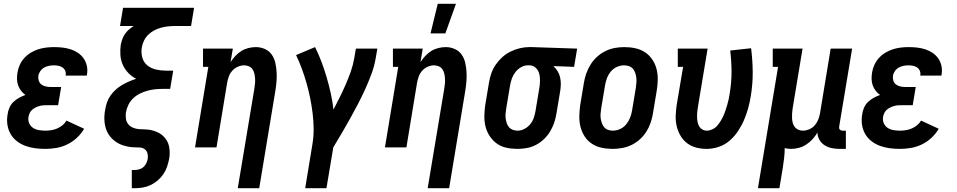

<svg xmlns="http://www.w3.org/2000/svg" viewBox="-20 -776 5040 1011"><path d="M219 8Q191 8 164.5 4.5Q138 1 113.5 -8Q89 -17 68.5 -33Q48 -49 35.5 -71Q23 -93 19 -119.5Q15 -146 20 -174Q22 -191 29.5 -208.5Q37 -226 50.5 -239Q64 -252 80.5 -261Q97 -270 114 -276Q101 -285 91 -298Q81 -311 75.5 -326.5Q70 -342 69.5 -359Q69 -376 72 -394Q75 -414 84 -434Q93 -454 108 -470.5Q123 -487 142 -498.5Q161 -510 181.5 -516.5Q202 -523 223 -525.5Q244 -528 264 -528Q287 -528 309.5 -525.5Q332 -523 353 -516Q374 -509 391.5 -497Q409 -485 421 -467.5Q433 -450 437.5 -428Q442 -406 438 -384L437 -378H325L326 -380Q328 -392 323.5 -403Q319 -414 309.5 -420.5Q300 -427 288.5 -429.5Q277 -432 264 -432Q251 -432 238 -429.5Q225 -427 213 -420.5Q201 -414 192.5 -402Q184 -390 182 -377Q180 -364 184 -351.5Q188 -339 197.5 -331.5Q207 -324 220 -321Q233 -318 246 -318H302L286 -222H230Q220 -222 209.5 -221.5Q199 -221 188.5 -218Q178 -215 168.5 -210.5Q159 -206 150 -198.5Q141 -191 136.5 -181Q132 -171 130 -161Q127 -143 133.5 -127.5Q140 -112 153.5 -103Q167 -94 184 -91Q201 -88 219 -88Q234 -88 250 -90.5Q266 -93 281 -99.5Q296 -106 309 -116.5Q322 -127 330 -141L423 -98Q408 -72 385 -50.5Q362 -29 334 -15.5Q306 -2 276.5 3Q247 8 219 8Z M674 215V119H690Q701 119 713.5 115.5Q726 112 735.5 103.5Q745 95 750.5 83Q756 71 758 60Q760 44 756 30Q752 16 740.5 8.5Q729 1 713.5 0.5Q698 0 683 -0.5Q668 -1 653.5 -4Q639 -7 625.5 -11.5Q612 -16 600 -23Q588 -30 577.5 -39Q567 -48 558 -59.5Q549 -71 543.5 -83.5Q538 -96 534.5 -110Q531 -124 530 -139Q529 -154 530 -169Q531 -184 534 -199Q537 -218 543.5 -237Q550 -256 562 -273Q574 -290 589.5 -304Q605 -318 623 -328.5Q641 -339 659.5 -347Q678 -355 697 -361Q674 -373 656 -391.5Q638 -410 627 -434Q616 -458 614 -485.5Q612 -513 616 -541Q619 -555 624 -569.5Q629 -584 638 -597Q647 -610 659 -620.5Q671 -631 684 -639H612L628 -735H1002L986 -639H900Q882 -639 864 -637Q846 -635 827.5 -630Q809 -625 792 -616Q775 -607 761 -593.5Q747 -580 738.5 -562.5Q730 -545 727 -527Q722 -500 729 -474Q736 -448 755.5 -432Q775 -416 801 -410Q827 -404 854 -404H892L876 -308H838Q818 -308 797.5 -306Q777 -304 757 -298.5Q737 -293 717.5 -283.5Q698 -274 682 -259Q666 -244 656.5 -225Q647 -206 644 -186L643 -185Q641 -168 643 -151.5Q645 -135 655 -122.5Q665 -110 680.5 -103.5Q696 -97 712.5 -96Q729 -95 746.5 -94.5Q764 -94 780 -90Q796 -86 811 -79Q826 -72 837.5 -61.5Q849 -51 857.5 -37.5Q866 -24 869.5 -8Q873 8 873.5 25Q874 42 871 59Q867 80 860 101Q853 122 840.5 140.5Q828 159 810.5 174Q793 189 773 198.5Q753 208 731.5 211.5Q710 215 689 215Z M1232 215 1320 -313Q1322 -326 1323 -339Q1324 -352 1323 -365Q1322 -378 1319 -390Q1316 -402 1309 -412Q1302 -422 1290 -427Q1278 -432 1265 -432Q1249 -432 1232 -424.5Q1215 -417 1203 -403.5Q1191 -390 1185 -373.5Q1179 -357 1176 -340L1120 0H1007L1077 -424H1049V-520H1206L1194 -449Q1205 -466 1219.5 -481.5Q1234 -497 1251 -507.5Q1268 -518 1288 -523Q1308 -528 1327 -528Q1352 -528 1374.5 -518Q1397 -508 1410.5 -489Q1424 -470 1429.5 -446Q1435 -422 1436.5 -397.5Q1438 -373 1436 -348Q1434 -323 1430 -298L1345 215Z M1587 215 1625 -16Q1632 -58 1631.5 -99Q1631 -140 1626 -180.5Q1621 -221 1613 -260.5Q1605 -300 1594 -338.5Q1583 -377 1569.5 -414Q1556 -451 1539 -486L1639 -528Q1658 -490 1673 -450Q1688 -410 1700 -369Q1712 -328 1721.5 -285.5Q1731 -243 1736 -199Q1753 -232 1769.5 -265Q1786 -298 1800.5 -331.5Q1815 -365 1827 -399Q1839 -433 1845 -468L1854 -520H1967L1958 -468Q1951 -427 1936 -386.5Q1921 -346 1903 -306.5Q1885 -267 1865 -228.5Q1845 -190 1823.5 -151.5Q1802 -113 1780 -75.5Q1758 -38 1735 0L1699 215Z M2232 215 2320 -313Q2322 -326 2323 -339Q2324 -352 2323 -365Q2322 -378 2319 -390Q2316 -402 2309 -412Q2302 -422 2290 -427Q2278 -432 2265 -432Q2249 -432 2232 -424.5Q2215 -417 2203 -403.5Q2191 -390 2185 -373.5Q2179 -357 2176 -340L2120 0H2007L2077 -424H2049V-520H2206L2194 -449Q2205 -466 2219.5 -481.5Q2234 -497 2251 -507.5Q2268 -518 2288 -523Q2308 -528 2327 -528Q2352 -528 2374.5 -518Q2397 -508 2410.5 -489Q2424 -470 2429.5 -446Q2435 -422 2436.5 -397.5Q2438 -373 2436 -348Q2434 -323 2430 -298L2345 215ZM2247 -600 2285 -756H2381L2325 -600Z M2705 8Q2675 8 2647 2Q2619 -4 2597 -19.5Q2575 -35 2559.5 -58Q2544 -81 2537 -108Q2530 -135 2530.5 -164Q2531 -193 2535 -222L2555 -342Q2559 -367 2567.5 -391Q2576 -415 2591 -436.5Q2606 -458 2625.5 -475.5Q2645 -493 2668.5 -504.5Q2692 -516 2717 -522Q2742 -528 2766 -528H2781L3019 -520L3003 -424L2894 -428Q2907 -416 2916 -401.5Q2925 -387 2929 -370Q2933 -353 2933 -334.5Q2933 -316 2930 -298L2910 -178Q2906 -153 2898 -129.5Q2890 -106 2876.5 -83.5Q2863 -61 2844 -43Q2825 -25 2802 -13Q2779 -1 2754 3.5Q2729 8 2705 8ZM2705 -88Q2724 -88 2742 -97.5Q2760 -107 2772.5 -122.5Q2785 -138 2791 -156.5Q2797 -175 2800 -193L2820 -313Q2823 -332 2823.5 -351Q2824 -370 2819.5 -387.5Q2815 -405 2802 -418Q2789 -431 2770 -432H2759Q2741 -432 2723.5 -422Q2706 -412 2694 -396.5Q2682 -381 2675.5 -363Q2669 -345 2666 -327L2646 -207Q2644 -193 2642.5 -180Q2641 -167 2642.5 -154Q2644 -141 2648 -128.5Q2652 -116 2660 -106.5Q2668 -97 2680 -92.5Q2692 -88 2705 -88Z M3206 8Q3176 8 3148 2Q3120 -4 3097 -19Q3074 -34 3059 -57Q3044 -80 3037 -107Q3030 -134 3030.5 -163.5Q3031 -193 3035 -222L3055 -342Q3059 -367 3068 -391.5Q3077 -416 3091 -438Q3105 -460 3125 -478Q3145 -496 3169 -507.5Q3193 -519 3218 -523.5Q3243 -528 3267 -528Q3297 -528 3325 -522Q3353 -516 3376 -501Q3399 -486 3414.5 -463Q3430 -440 3437 -413Q3444 -386 3443.5 -356.5Q3443 -327 3438 -298L3418 -178Q3414 -153 3405.5 -128.5Q3397 -104 3383 -82Q3369 -60 3349 -42Q3329 -24 3305 -12.5Q3281 -1 3255.5 3.5Q3230 8 3206 8ZM3207 -88Q3226 -88 3245 -96.5Q3264 -105 3277 -121Q3290 -137 3297.5 -155.5Q3305 -174 3308 -193L3328 -313Q3330 -327 3331 -340.5Q3332 -354 3330.5 -367Q3329 -380 3325 -392Q3321 -404 3313 -413.5Q3305 -423 3292.5 -427.5Q3280 -432 3266 -432Q3247 -432 3228 -423.5Q3209 -415 3196 -399Q3183 -383 3176 -364.5Q3169 -346 3166 -327L3146 -207Q3144 -193 3142.5 -179.5Q3141 -166 3143 -153Q3145 -140 3149 -128Q3153 -116 3161 -106.5Q3169 -97 3181 -92.5Q3193 -88 3207 -88Z M3701 8Q3672 8 3645.5 1Q3619 -6 3598 -22Q3577 -38 3563.5 -61Q3550 -84 3543.5 -110.5Q3537 -137 3538 -165.5Q3539 -194 3543 -222L3577 -424H3549V-520H3706L3654 -207Q3652 -194 3651 -181.5Q3650 -169 3650.5 -156.5Q3651 -144 3653.5 -132Q3656 -120 3662 -110Q3668 -100 3678.5 -94Q3689 -88 3702 -88Q3716 -88 3731 -95Q3746 -102 3756.5 -114Q3767 -126 3775 -139.5Q3783 -153 3789.5 -167Q3796 -181 3800.5 -195.5Q3805 -210 3809.5 -224.5Q3814 -239 3817 -253.5Q3820 -268 3822 -282Q3832 -340 3832 -397Q3832 -454 3825 -510L3935 -522Q3943 -460 3943.5 -396.5Q3944 -333 3933 -268Q3928 -237 3919.5 -206Q3911 -175 3898 -144.5Q3885 -114 3866 -85.5Q3847 -57 3821.5 -35Q3796 -13 3764 -2.5Q3732 8 3701 8Z M3971 215 4077 -424H4049V-520H4206L4154 -207Q4152 -194 4151 -181Q4150 -168 4150.5 -155Q4151 -142 4154 -130Q4157 -118 4164.5 -108Q4172 -98 4183.5 -93Q4195 -88 4208 -88Q4224 -88 4241.5 -95.5Q4259 -103 4270.5 -116.5Q4282 -130 4288.5 -146.5Q4295 -163 4298 -180L4354 -520H4467L4399 -111Q4398 -107 4398.5 -102Q4399 -97 4402 -94Q4405 -91 4409 -89.5Q4413 -88 4418 -88H4434V8H4402Q4380 8 4360 4Q4340 0 4322.5 -11Q4305 -22 4295 -39.5Q4285 -57 4284 -78Q4274 -60 4259 -43.5Q4244 -27 4225.5 -15Q4207 -3 4186.5 2.5Q4166 8 4146 8Q4137 8 4129 7Q4121 6 4112 4Q4112 30 4109 55.5Q4106 81 4102 107L4084 215Z M4719 8Q4691 8 4664.5 4.5Q4638 1 4613.5 -8Q4589 -17 4568.5 -33Q4548 -49 4535.5 -71Q4523 -93 4519 -119.5Q4515 -146 4520 -174Q4522 -191 4529.5 -208.5Q4537 -226 4550.5 -239Q4564 -252 4580.5 -261Q4597 -270 4614 -276Q4601 -285 4591 -298Q4581 -311 4575.5 -326.5Q4570 -342 4569.5 -359Q4569 -376 4572 -394Q4575 -414 4584 -434Q4593 -454 4608 -470.5Q4623 -487 4642 -498.5Q4661 -510 4681.5 -516.5Q4702 -523 4723 -525.5Q4744 -528 4764 -528Q4787 -528 4809.5 -525.5Q4832 -523 4853 -516Q4874 -509 4891.5 -497Q4909 -485 4921 -467.5Q4933 -450 4937.5 -428Q4942 -406 4938 -384L4937 -378H4825L4826 -380Q4828 -392 4823.5 -403Q4819 -414 4809.5 -420.5Q4800 -427 4788.5 -429.5Q4777 -432 4764 -432Q4751 -432 4738 -429.5Q4725 -427 4713 -420.5Q4701 -414 4692.5 -402Q4684 -390 4682 -377Q4680 -364 4684 -351.5Q4688 -339 4697.5 -331.5Q4707 -324 4720 -321Q4733 -318 4746 -318H4802L4786 -222H4730Q4720 -222 4709.5 -221.5Q4699 -221 4688.5 -218Q4678 -215 4668.5 -210.5Q4659 -206 4650 -198.5Q4641 -191 4636.5 -181Q4632 -171 4630 -161Q4627 -143 4633.5 -127.5Q4640 -112 4653.5 -103Q4667 -94 4684 -91Q4701 -88 4719 -88Q4734 -88 4750 -90.5Q4766 -93 4781 -99.5Q4796 -106 4809 -116.5Q4822 -127 4830 -141L4923 -98Q4908 -72 4885 -50.5Q4862 -29 4834 -15.5Q4806 -2 4776.5 3Q4747 8 4719 8Z"/></svg>

Font: Iosevka Curly Slab
Style: Bold Italic
Weight: 700
Italic angle: -9°
Monospace: yes
Designer: Belleve Invis
Foundry: Belleve Invis
Version: Version 22.1.2; ttfautohint (v1.8.4)